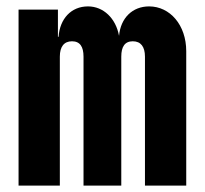

<svg xmlns="http://www.w3.org/2000/svg" viewBox="-20 -580 640 600"><path d="M38 0H167V-403C167 -434 180 -451 205 -451C230 -451 241 -434 241 -403V0H359V-403C359 -434 370 -451 395 -451C420 -451 433 -434 433 -403V0H562V-420C562 -502 511 -560 446 -560C394 -560 357 -524 352 -468C342 -523 303 -560 255 -560C202 -560 167 -521 163 -465H161V-550H38Z"/></svg>

Font: JetBrains Mono ExtraBold
Style: Regular
Weight: 800
Monospace: yes
Designer: Philipp Nurullin, Konstantin Bulenkov
Foundry: JetBrains
Version: Version 2.305